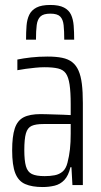

<svg xmlns="http://www.w3.org/2000/svg" viewBox="-20 -746 407 774"><path d="M152 8Q109 8 81.5 -4Q54 -16 41.5 -48Q29 -80 29 -140Q29 -196 39.5 -228Q50 -260 75 -273Q100 -286 144 -286Q155 -286 170 -285.5Q185 -285 202 -284.5Q219 -284 235 -283.5Q251 -283 265 -282V-326Q265 -375 260.5 -405Q256 -435 245.5 -450Q235 -465 214 -470Q193 -475 159 -475Q142 -475 122.5 -473Q103 -471 84 -468.5Q65 -466 50 -463V-506Q74 -511 105 -514.5Q136 -518 172 -518Q206 -518 230.5 -513Q255 -508 271 -495.5Q287 -483 296.5 -461.5Q306 -440 310 -408Q314 -376 314 -331V0H272L268 -72H264Q256 -38 239.5 -20.5Q223 -3 200 2.5Q177 8 152 8ZM160 -36Q182 -36 200.5 -39.5Q219 -43 232.5 -54.5Q246 -66 252 -90Q259 -117 262 -144.5Q265 -172 265 -207V-246H155Q124 -246 107.5 -238.5Q91 -231 84.5 -208.5Q78 -186 78 -141Q78 -99 84.5 -76Q91 -53 108.5 -44.5Q126 -36 160 -36ZM183 -726Q218 -726 238 -715.5Q258 -705 266.5 -686.5Q275 -668 277 -642.5Q279 -617 279 -586H239Q239 -621 236.5 -644.5Q234 -668 222.5 -679.5Q211 -691 183 -691Q155 -691 143 -679.5Q131 -668 128 -645Q125 -622 125 -586H85Q85 -617 87 -642.5Q89 -668 98 -686.5Q107 -705 127 -715.5Q147 -726 183 -726Z"/></svg>

Font: Saira ExtraCondensed Light
Style: Regular
Weight: 300
Width: 2
Designer: Hector Gatti with collaboration of the Omnibus-Type team
Foundry: Omnibus-Type
Version: Version 1.101